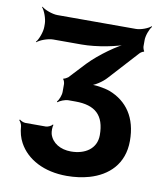

<svg xmlns="http://www.w3.org/2000/svg" viewBox="-84 -622 746 883"><g transform="rotate(10 289.5 -180.5)"><path d="M405 -18C405 46 352 79 287 79C238 79 198 56 186 15C183 4 183 -20 187 -27L184 -29C180 -22 164 -14 153 -14H58C49 -14 36 -20 31 -25L28 -22C33 -17 40 -5 41 4C43 33 50 58 62 80C100 150 181 193 287 193C325 193 360 188 392 179C478 154 546 93 546 -16C546 -125 496 -194 414 -226C386 -236 339 -243 317 -239L318 -235C340 -239 376 -262 396 -285L519 -420C522 -424 535 -432 538 -431L539 -434C536 -436 532 -450 532 -455V-482C531 -503 544 -538 555 -550L553 -553C541 -541 506 -528 484 -528H117C93 -528 56 -542 43 -554L41 -552C53 -539 67 -502 67 -478V-464C67 -440 53 -403 41 -390L43 -388C56 -400 93 -414 117 -414H250C321 -414 416 -433 465 -454L463 -458C414 -437 335 -381 286 -330L216 -255C212 -252 199 -244 196 -246L194 -242C198 -241 202 -226 202 -221V-184C202 -168 192 -144 184 -136L187 -133C195 -141 219 -151 235 -151H268C360 -151 405 -111 405 -18Z"/></g></svg>

Font: Asimov
Style: Edge
Weight: 500
Designer: Google
Version: Version 2.000980: 2014